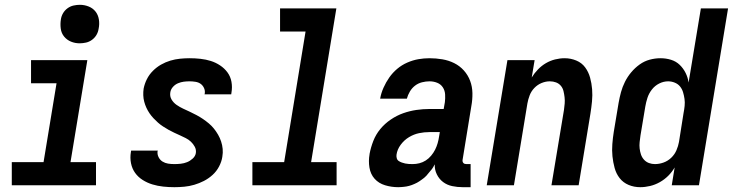

<svg xmlns="http://www.w3.org/2000/svg" viewBox="-20 -770 3046 798"><path d="M29 0V-96H161L215 -424H109V-520H343L273 -96H379V0ZM311 -590Q292 -590 275 -597Q258 -604 246.5 -618Q235 -632 232.5 -651Q230 -670 233 -689Q235 -703 242 -715Q249 -727 260.5 -735.5Q272 -744 285.5 -747Q299 -750 312 -750Q331 -750 348.5 -743Q366 -736 377 -722Q388 -708 391 -689Q394 -670 390 -651Q388 -637 381 -625Q374 -613 362.5 -604.5Q351 -596 337.5 -593Q324 -590 311 -590Z M705 8Q681 8 658 5.5Q635 3 613.5 -3.5Q592 -10 573 -22Q554 -34 541.5 -51.5Q529 -69 524.5 -91.5Q520 -114 524 -138L525 -144H636L635 -142Q633 -129 639 -117Q645 -105 655.5 -98.5Q666 -92 678.5 -90Q691 -88 705 -88Q718 -88 731.5 -89.5Q745 -91 757.5 -96Q770 -101 781 -111Q792 -121 794 -134Q796 -148 789.5 -160Q783 -172 773.5 -181Q764 -190 752 -196Q740 -202 728 -207.5Q716 -213 704 -218.5Q692 -224 680.5 -230.5Q669 -237 657.5 -244.5Q646 -252 636.5 -260.5Q627 -269 618 -278.5Q609 -288 601.5 -299Q594 -310 588.5 -322Q583 -334 579.5 -347Q576 -360 575.5 -374Q575 -388 577 -402Q581 -422 590.5 -441Q600 -460 615.5 -475.5Q631 -491 649.5 -501.5Q668 -512 688 -518Q708 -524 728.5 -526Q749 -528 768 -528Q791 -528 813.5 -525.5Q836 -523 856.5 -516.5Q877 -510 895 -498Q913 -486 925.5 -469Q938 -452 942 -430Q946 -408 942 -385L941 -378H830L831 -381Q833 -393 828 -404Q823 -415 814 -421.5Q805 -428 792.5 -430Q780 -432 768 -432Q756 -432 744 -430.5Q732 -429 720 -424Q708 -419 699 -409Q690 -399 688 -387Q685 -370 693 -356.5Q701 -343 714 -334Q727 -325 741 -318.5Q755 -312 769 -305.5Q783 -299 797 -291.5Q811 -284 823.5 -275.5Q836 -267 848 -257Q860 -247 869.5 -235Q879 -223 886.5 -210Q894 -197 899 -182Q904 -167 905.5 -151Q907 -135 904 -118Q901 -98 890.5 -78Q880 -58 863.5 -43Q847 -28 827.5 -18Q808 -8 787.5 -2Q767 4 746 6Q725 8 705 8Z M1029 0V-96H1161L1250 -639H1144V-735H1378L1273 -96H1379V0Z M1635 8Q1607 8 1580.5 0Q1554 -8 1537 -27Q1520 -46 1515.5 -73.5Q1511 -101 1516 -129V-130Q1521 -157 1531.5 -184Q1542 -211 1560.5 -233.5Q1579 -256 1604 -273Q1629 -290 1656 -299.5Q1683 -309 1710.5 -313Q1738 -317 1765 -317H1824L1829 -345Q1831 -361 1830 -377.5Q1829 -394 1820.5 -407Q1812 -420 1797 -426Q1782 -432 1765 -432Q1750 -432 1734 -428Q1718 -424 1705 -414Q1692 -404 1683.5 -389.5Q1675 -375 1671 -360H1560Q1564 -383 1574 -405.5Q1584 -428 1598 -448Q1612 -468 1631 -484Q1650 -500 1673 -510Q1696 -520 1719 -524Q1742 -528 1765 -528Q1792 -528 1818.5 -523.5Q1845 -519 1868 -507.5Q1891 -496 1908 -477Q1925 -458 1934 -434Q1943 -410 1943.5 -383Q1944 -356 1939 -329L1903 -108Q1902 -104 1902.5 -100Q1903 -96 1905.5 -93Q1908 -90 1911.5 -89Q1915 -88 1919 -88H1936V8H1903Q1881 8 1859.5 3.5Q1838 -1 1821.5 -13.5Q1805 -26 1795.5 -45.5Q1786 -65 1787 -87Q1781 -77 1780 -74.5Q1779 -72 1775 -67Q1771 -62 1767 -57.5Q1763 -53 1759.5 -48.5Q1756 -44 1752 -39.5Q1748 -35 1743 -31Q1738 -27 1733 -23.5Q1728 -20 1723 -16.5Q1718 -13 1713 -10.5Q1708 -8 1702.5 -5.5Q1697 -3 1691.5 -1Q1686 1 1680.5 2.5Q1675 4 1669.5 5Q1664 6 1658.5 6.5Q1653 7 1647 7.5Q1641 8 1635 8ZM1695 -88Q1709 -88 1723 -91.5Q1737 -95 1749.5 -103Q1762 -111 1772 -123Q1782 -135 1788.5 -148Q1795 -161 1799 -175Q1803 -189 1805 -203L1808 -221H1765Q1743 -221 1721.5 -216.5Q1700 -212 1680 -200Q1660 -188 1645.5 -168.5Q1631 -149 1628 -127Q1627 -120 1629 -112.5Q1631 -105 1637 -101Q1643 -97 1650 -94.5Q1657 -92 1664 -90.5Q1671 -89 1679 -88.5Q1687 -88 1695 -88Z M2003 0 2089 -520H2202L2190 -448Q2201 -466 2216 -481.5Q2231 -497 2249 -507.5Q2267 -518 2287 -523Q2307 -528 2327 -528Q2352 -528 2375 -518.5Q2398 -509 2412 -490Q2426 -471 2432.5 -447.5Q2439 -424 2441 -399Q2443 -374 2440.5 -348.5Q2438 -323 2434 -298L2385 0H2272L2324 -313Q2326 -327 2327 -340Q2328 -353 2326.5 -366Q2325 -379 2322 -391.5Q2319 -404 2311 -413.5Q2303 -423 2291 -427.5Q2279 -432 2265 -432Q2248 -432 2231 -425Q2214 -418 2201 -404.5Q2188 -391 2181.5 -374Q2175 -357 2172 -340L2116 0Z M2641 8Q2615 8 2592.5 -1.5Q2570 -11 2555.5 -29.5Q2541 -48 2534.5 -72Q2528 -96 2525.5 -120.5Q2523 -145 2525 -171Q2527 -197 2531 -222L2551 -342Q2555 -365 2561 -387Q2567 -409 2577.5 -430Q2588 -451 2603.5 -469.5Q2619 -488 2638.5 -502Q2658 -516 2680.5 -522Q2703 -528 2725 -528Q2748 -528 2769 -521.5Q2790 -515 2805 -500.5Q2820 -486 2829.5 -467Q2839 -448 2842 -427L2893 -735H3006L2885 0H2772L2784 -74Q2773 -55 2757.5 -39.5Q2742 -24 2722.5 -13Q2703 -2 2682 3Q2661 8 2641 8ZM2702 -88Q2720 -88 2738 -94.5Q2756 -101 2770 -114.5Q2784 -128 2791.5 -145.5Q2799 -163 2802 -180L2821 -300Q2824 -315 2825.5 -330Q2827 -345 2825 -359Q2823 -373 2819 -386.5Q2815 -400 2806.5 -410.5Q2798 -421 2784.5 -426.5Q2771 -432 2757 -432Q2738 -432 2720 -423Q2702 -414 2689.5 -398Q2677 -382 2671 -363.5Q2665 -345 2662 -327L2642 -207Q2640 -193 2638.5 -179.5Q2637 -166 2638.5 -153Q2640 -140 2644 -128Q2648 -116 2656.5 -106.5Q2665 -97 2677 -92.5Q2689 -88 2702 -88Z"/></svg>

Font: Iosevka SS18
Style: Bold Italic
Weight: 700
Italic angle: -9°
Monospace: yes
Designer: Belleve Invis
Foundry: Belleve Invis
Version: Version 25.1.1; ttfautohint (v1.8.4)